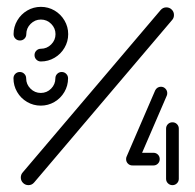

<svg xmlns="http://www.w3.org/2000/svg" viewBox="-20 -540 568 560"><path d="M160 -330Q167.8 -330 173.1 -324.6Q178.5 -319.3 178.5 -311.5Q178.5 -290 167.8 -271.7Q157 -253.3 138.7 -242.6Q120.4 -231.9 98.9 -231.9Q77.4 -231.9 59.1 -242.6Q40.7 -253.3 30 -271.7Q19.3 -290 19.3 -311.5Q19.3 -319.3 24.6 -324.6Q30 -330 37.8 -330Q45.6 -330 50.9 -324.6Q56.3 -319.3 56.3 -311.5Q56.3 -294.1 68.9 -281.5Q81.5 -268.9 98.9 -268.9Q116.7 -268.9 129.1 -281.5Q141.5 -294.1 141.5 -311.5Q141.5 -319.3 146.9 -324.6Q152.2 -330 160 -330ZM38.1 -421.9Q30.4 -421.9 25 -427.2Q19.6 -432.6 19.6 -440.4Q19.6 -461.9 30.4 -480.2Q41.1 -498.5 59.4 -509.3Q77.8 -520 99.3 -520Q120.7 -520 139.1 -509.3Q157.4 -498.5 168.1 -480.2Q178.9 -461.9 178.9 -440.4Q178.9 -418.9 168.1 -400.6Q157.4 -382.2 139.1 -371.5Q120.7 -360.7 99.3 -360.7Q91.5 -360.7 86.1 -366.1Q80.7 -371.5 80.7 -379.3Q80.7 -387 86.1 -392.4Q91.5 -397.8 99.3 -397.8Q116.7 -397.8 129.3 -410.4Q141.9 -423 141.9 -440.4Q141.9 -457.8 129.3 -470.4Q116.7 -483 99.3 -483Q81.9 -483 69.3 -470.4Q56.7 -457.8 56.7 -440.4Q56.7 -432.6 51.3 -427.2Q45.9 -421.9 38.1 -421.9ZM465.2 -518.5Q474.4 -518.5 480.9 -512Q487.4 -505.6 487.4 -496.3Q487.4 -487.8 482.2 -481.9L79.6 -7.8Q73 0 63 0Q53.7 0 47.2 -6.5Q40.7 -13 40.7 -22.2Q40.7 -30.7 45.9 -36.7L448.5 -510.7Q455.2 -518.5 465.2 -518.5ZM445.9 -75.9Q445.9 -68.1 440.6 -62.8Q435.2 -57.4 427.4 -57.4H367.8V-94.4H427.4Q435.2 -94.4 440.6 -89.1Q445.9 -83.7 445.9 -75.9ZM483 -183.3Q490.7 -183.3 496.1 -178Q501.5 -172.6 501.5 -164.8V-18.5Q501.5 -10.7 496.1 -5.4Q490.7 0 483 0Q475.2 0 469.8 -5.4Q464.4 -10.7 464.4 -18.5V-164.8Q464.4 -172.6 469.8 -178Q475.2 -183.3 483 -183.3ZM366.3 -57.4Q358.5 -57.4 353.1 -62.8Q347.8 -68.1 347.8 -75.9Q347.8 -80.4 349.3 -83.3L432.6 -276.3Q434.8 -281.1 439.3 -284.1Q443.7 -287 449.3 -287Q457 -287 462.4 -281.5Q467.8 -275.9 467.8 -268.5Q467.8 -263.7 466.3 -260.7L383.3 -68.5Q381.1 -63.3 376.7 -60.4Q372.2 -57.4 366.3 -57.4Z"/></svg>

Font: 26F Galaxy Hebrew
Style: Regular
Weight: 400
Designer: C₂₉H₂₅N₃O₅
Version: Version 1.000